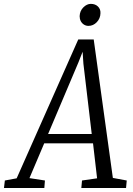

<svg xmlns="http://www.w3.org/2000/svg" viewBox="-80 -948 672 968"><path d="M-60 0 -55.5 -38 4 -49 314.5 -749H392.5L489 -51L559 -38L555.5 0H330L333.5 -38L409.5 -49L389 -225.5H143L68.5 -50L146.5 -38L143.5 0ZM162.5 -272.5H382.5L340.5 -627L336.5 -687L315 -632.5ZM366 -817.5Q353.5 -817.5 343.2 -824Q333 -830.5 327.2 -841.5Q321.5 -852.5 321.5 -866.5Q322.5 -893 340.2 -910.8Q358 -928.5 378 -928.5Q400 -928.5 413.8 -915.2Q427.5 -902 426.5 -881.5Q426 -855 408 -836.2Q390 -817.5 366 -817.5Z"/></svg>

Font: Merriweather 24pt SemiCondensed Light
Style: Italic
Weight: 300
Width: 4
Italic angle: -7.8°
Designer: Eben Sorkin
Foundry: Eben Sorkin
Version: Version 2.101